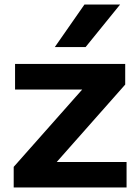

<svg xmlns="http://www.w3.org/2000/svg" viewBox="-20 -828 612 848"><path d="M40.5 0V-91L343 -432.5H46.5V-545.5H533V-454.5L230.5 -112.5H539V0ZM222 -620 353 -808H510.5L358 -620Z"/></svg>

Font: Encode Sans Expanded Expanded SemiBold
Style: Regular
Weight: 600
Width: 7
Designer: Multiple Designers
Foundry: Impallari Type
Version: Version 3.000; ttfautohint (v1.8.3) -l 8 -r 50 -G 200 -x 14 